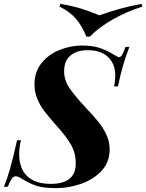

<svg xmlns="http://www.w3.org/2000/svg" viewBox="-48 -957 755 991"><path d="M561 -511H541Q547 -540 547 -567Q547 -627 510 -662.5Q473 -698 404 -698Q350 -698 316.5 -671Q283 -644 283 -589Q283 -543 310.5 -502.5Q338 -462 394 -402Q436 -358 460 -328Q484 -298 501 -262Q518 -226 518 -186Q518 -119 475 -74Q432 -29 368.5 -7.5Q305 14 242 14Q178 14 143 3Q108 -8 69 -32Q47 -47 34 -47Q21 -47 13.5 -36.5Q6 -26 -8 7H-28Q-12 -31 3.5 -84.5Q19 -138 40 -233H60Q51 -195 51 -162Q51 -87 92.5 -47.5Q134 -8 214 -8Q343 -8 343 -113Q343 -169 316.5 -213.5Q290 -258 237 -316Q201 -357 180 -384.5Q159 -412 144.5 -447Q130 -482 130 -522Q130 -586 166.5 -631.5Q203 -677 260 -699.5Q317 -722 376 -722Q428 -722 465 -710Q502 -698 534 -678Q560 -662 567 -662Q575 -662 582.5 -674.5Q590 -687 600 -715H620Q582 -619 561 -511ZM682 -937 687 -923Q604 -897 532 -855.5Q460 -814 416 -768H398Q375 -824 343.5 -860.5Q312 -897 259 -923L263 -937Q328 -926 371 -912.5Q414 -899 465 -878Q570 -916 682 -937Z"/></svg>

Font: Playfair Display SC
Style: Bold Italic
Weight: 700
Italic angle: -14°
Designer: Claus Eggers Sørensen
Foundry: Claus Eggers Sørensen
Version: Version 1.200; ttfautohint (v1.6)